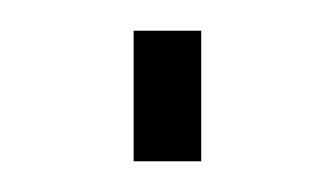

<svg xmlns="http://www.w3.org/2000/svg" viewBox="-20 -105 217 125"><path d="M67 0V-85H111V0Z"/></svg>

Font: Oxford Sans
Style: Regular
Weight: 300
Designer: Matt McInerney, Pablo Impallari, Rodrigo Fuenzalida
Foundry: Matt McInerney, Pablo Impallari, Rodrigo Fuenzalida
Version: Version 3.000g; ttfautohint (v1.5) -l 8 -r 28 -G 28 -x 14 -D